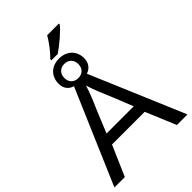

<svg xmlns="http://www.w3.org/2000/svg" viewBox="-278 -1072 1185 1185"><g transform="rotate(-45 315.0 -479.0)"><path d="M205.1 -696.8Q205.1 -728.5 219 -753.2Q232.9 -777.8 258.1 -791.3Q283.2 -804.7 316.4 -804.7Q349.6 -804.7 375 -791.3Q400.4 -777.8 414.6 -753.4Q428.7 -729 428.7 -697.3Q428.7 -666.5 413.8 -646Q398.9 -625.5 372.6 -616.7L633.8 0H541.5L458.5 -198.2H173.3L86.9 0H-3.9L261.7 -618.7Q235.8 -625.5 220.5 -645.5Q205.1 -665.5 205.1 -696.8ZM343.3 -494.1Q329.6 -528.8 316.9 -569.3Q307.6 -537.1 289.1 -490.2Q256.8 -416.5 197.3 -270H434.6Q386.7 -392.6 343.3 -494.1ZM377.4 -696.8Q377.4 -724.6 360.4 -741.5Q343.3 -758.3 316.4 -758.3Q289.6 -758.3 272.5 -741.5Q255.4 -724.6 255.4 -696.8Q255.4 -668 272 -651.4Q288.6 -634.8 316.4 -634.8Q343.8 -634.8 360.6 -651.4Q377.4 -668 377.4 -696.8ZM367.2 -958H468.8V-949.7Q450.2 -925.8 408.7 -890.1Q367.2 -854.5 331.5 -830.1H275.9V-839.4Q326.7 -890.1 367.2 -958Z"/></g></svg>

Font: Viking Open Sans
Style: Regular
Weight: 400
Foundry: Ascender Corporation
Version: Version 2.001